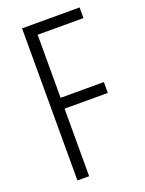

<svg xmlns="http://www.w3.org/2000/svg" viewBox="-137 -781 639 847"><g transform="rotate(-20 183.0 -357.0)"><path d="M131 0H76V-714H346V-664H131V-368H334V-317H131Z"/></g></svg>

Font: Noto Sans Sinhala UI ExtraCondensed Light
Style: Regular
Weight: 300
Width: 2
Designer: Jelle Bosma - Monotype Design Team
Foundry: Monotype Imaging Inc.
Version: Version 2.006; ttfautohint (v1.8.4.7-5d5b)